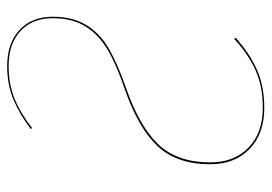

<svg xmlns="http://www.w3.org/2000/svg" viewBox="-128 -602 739 522"><g transform="rotate(-90 241.0 -340.5)"><path d="M457 -566Q457 -512 434.5 -475Q412 -438 371 -414Q330 -390 264 -367Q158 -330 109.5 -278.5Q61 -227 61 -138Q61 -73 101 -34Q141 5 210 5Q268 5 312 -15Q356 -35 397 -73L400 -69Q358 -31 313 -11Q268 9 209 9Q139 9 97.5 -31Q56 -71 56 -138Q56 -229 105.5 -281.5Q155 -334 262 -371Q327 -393 367.5 -417Q408 -441 430.5 -477Q453 -513 453 -566Q453 -621 418.5 -653.5Q384 -686 323 -686Q274 -686 234.5 -670Q195 -654 154 -622L152 -626Q193 -657 233 -673.5Q273 -690 323 -690Q385 -690 421 -656.5Q457 -623 457 -566Z"/></g></svg>

Font: Fira Sans Condensed Four
Style: Italic
Weight: 100
Width: 3
Italic angle: -8°
Designer: bBox Type GmbH & Carrois Corporate GbR & Edenspiekermann AG
Foundry: bBox Type GmbH & Carrois Corporate GbR & Edenspiekermann AG
Version: Version 4.301